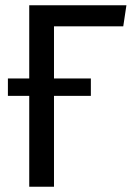

<svg xmlns="http://www.w3.org/2000/svg" viewBox="-20 -709 506 729"><path d="M185 -609V-411H325V-345H185V0H91V-345H10V-411H91V-689H460L448 -609Z"/></svg>

Font: Fira Sans Condensed
Style: Regular
Weight: 400
Width: 3
Designer: bBox Type GmbH & Carrois Corporate GbR & Edenspiekermann AG
Foundry: bBox Type GmbH & Carrois Corporate GbR & Edenspiekermann AG
Version: Version 4.301